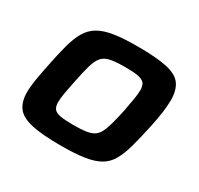

<svg xmlns="http://www.w3.org/2000/svg" viewBox="-118 -661 840 812"><g transform="rotate(30 301.5 -255.0)"><path d="M266 8Q174 8 122.5 -3.5Q71 -15 50 -42.5Q29 -70 29 -118Q29 -144 34.5 -177.5Q40 -211 49 -255Q62 -320 74 -365Q86 -410 103.5 -440Q121 -470 150 -487Q179 -504 224.5 -511Q270 -518 338 -518Q430 -518 481 -507Q532 -496 552.5 -468Q573 -440 573 -391Q573 -364 568.5 -331Q564 -298 555 -255Q541 -190 528.5 -144.5Q516 -99 499 -69Q482 -39 453.5 -22.5Q425 -6 380 1Q335 8 266 8ZM267 -94Q304 -94 328 -97.5Q352 -101 366.5 -110Q381 -119 390 -137Q399 -155 407 -183.5Q415 -212 424 -255Q431 -292 435.5 -318.5Q440 -345 440 -363Q440 -386 430.5 -397Q421 -408 398.5 -412Q376 -416 336 -416Q290 -416 264 -410.5Q238 -405 224 -388.5Q210 -372 201 -340.5Q192 -309 181 -255Q173 -217 168.5 -190.5Q164 -164 164 -146Q164 -124 173 -113Q182 -102 205 -98Q228 -94 267 -94Z"/></g></svg>

Font: Saira SemiExpanded SemiBold
Style: Italic
Weight: 600
Width: 6
Italic angle: -12°
Designer: Hector Gatti with collaboration of the Omnibus-Type team
Foundry: Omnibus-Type
Version: Version 1.101